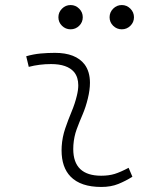

<svg xmlns="http://www.w3.org/2000/svg" viewBox="-20 -739 626 769"><path d="M495.1 -66.9 510.3 -31.2Q483.4 -14.2 453.9 -2.2Q424.3 9.8 385.7 9.8Q303.2 9.8 262.7 -31.7Q226.6 -68.8 226.6 -136.7Q226.6 -144.5 227.1 -153.3Q229.5 -189.9 241.2 -224.4Q252.9 -258.8 266.6 -291.5Q280.3 -324.2 287.6 -355Q293.5 -378.4 293.5 -397.5Q293.5 -429.7 276.9 -450.2Q249.5 -482.4 184.6 -482.4Q138.2 -482.4 95.2 -471.2L85 -513.7Q113.8 -522 142.6 -524.7Q171.4 -527.3 200.2 -527.3Q283.2 -527.3 318.8 -481Q340.3 -452.1 340.3 -407.2Q340.3 -379.4 332 -345.2Q323.7 -310.5 311 -280.8Q297.9 -250.5 287.1 -221.2Q276.4 -191.9 273.9 -157.7Q273.4 -149.9 273.4 -142.1Q273.4 -35.2 385.3 -35.2Q416 -35.2 439.5 -42.5Q462.9 -49.8 495.1 -66.9ZM262.7 -621.6Q242.7 -621.6 228.3 -635.7Q213.9 -649.9 213.9 -669.9Q213.9 -689.9 228.3 -704.3Q242.7 -718.8 262.7 -718.8Q282.7 -718.8 297.1 -704.3Q311.5 -689.9 311.5 -669.9Q311.5 -649.9 297.1 -635.7Q282.7 -621.6 262.7 -621.6ZM467.8 -621.6Q447.8 -621.6 433.3 -635.7Q418.9 -649.9 418.9 -669.9Q418.9 -689.9 433.3 -704.3Q447.8 -718.8 467.8 -718.8Q487.8 -718.8 502.2 -704.3Q516.6 -689.9 516.6 -669.9Q516.6 -649.9 502.2 -635.7Q487.8 -621.6 467.8 -621.6Z"/></svg>

Font: CaskaydiaCove NF ExtraLight
Style: Italic
Weight: 200
Italic angle: -10°
Designer: Aaron Bell
Foundry: Saja Typeworks
Version: Version 2111.001; VTT 6.35;Nerd Fonts 3.2.1